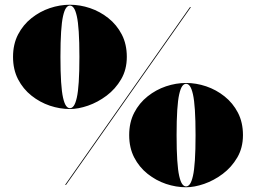

<svg xmlns="http://www.w3.org/2000/svg" viewBox="-20 -780 1080 810"><path d="M254.5 0 781.5 -750H785.5L258.5 0ZM275 -320Q232.5 -320 190.2 -334.2Q148 -348.5 112.8 -376.5Q77.5 -404.5 56.2 -445.5Q35 -486.5 35 -540Q35 -593.5 56.2 -634.5Q77.5 -675.5 112.8 -703.5Q148 -731.5 190.2 -745.8Q232.5 -760 275 -760Q317.5 -760 359.8 -745.8Q402 -731.5 437.2 -703.5Q472.5 -675.5 493.8 -634.5Q515 -593.5 515 -540Q515 -486.5 491 -445.5Q467 -404.5 429.8 -376.5Q392.5 -348.5 351.2 -334.2Q310 -320 275 -320ZM275 -323.5Q284 -323.5 291.2 -333.5Q298.5 -343.5 304 -367.8Q309.5 -392 312.2 -434Q315 -476 315 -540Q315 -604 312.2 -646Q309.5 -688 304 -712.2Q298.5 -736.5 291.2 -746.5Q284 -756.5 275 -756.5Q266 -756.5 258.8 -746.5Q251.5 -736.5 246 -712.2Q240.5 -688 237.8 -646Q235 -604 235 -540Q235 -476 237.8 -434Q240.5 -392 246 -367.8Q251.5 -343.5 258.8 -333.5Q266 -323.5 275 -323.5ZM765 10Q722.5 10 680.2 -4.2Q638 -18.5 602.8 -46.5Q567.5 -74.5 546.2 -115.5Q525 -156.5 525 -210Q525 -263.5 546.2 -304.5Q567.5 -345.5 602.8 -373.5Q638 -401.5 680.2 -415.8Q722.5 -430 765 -430Q807.5 -430 849.8 -415.8Q892 -401.5 927.2 -373.5Q962.5 -345.5 983.8 -304.5Q1005 -263.5 1005 -210Q1005 -156.5 981 -115.5Q957 -74.5 919.8 -46.5Q882.5 -18.5 841.2 -4.2Q800 10 765 10ZM765 6.5Q774 6.5 781.2 -3.5Q788.5 -13.5 794 -37.8Q799.5 -62 802.2 -104Q805 -146 805 -210Q805 -274 802.2 -316Q799.5 -358 794 -382.2Q788.5 -406.5 781.2 -416.5Q774 -426.5 765 -426.5Q756 -426.5 748.8 -416.5Q741.5 -406.5 736 -382.2Q730.5 -358 727.8 -316Q725 -274 725 -210Q725 -146 727.8 -104Q730.5 -62 736 -37.8Q741.5 -13.5 748.8 -3.5Q756 6.5 765 6.5Z"/></svg>

Font: Bodoni Moda 48pt Black
Style: Regular
Weight: 900
Designer: Owen Earl
Foundry: indestructible type
Version: Version 2.004